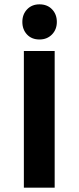

<svg xmlns="http://www.w3.org/2000/svg" viewBox="-20 -865 362 885"><path d="M242 -764Q242 -729 219.5 -706Q197 -683 162 -683Q126 -683 104.5 -706Q83 -729 83 -764Q83 -799 105 -822Q127 -845 162 -845Q198 -845 220 -822Q242 -799 242 -764ZM232 0H90V-630H232Z"/></svg>

Font: TypoPRO Sinkin Sans
Style: 600 SemiBold
Weight: 600
Designer: Keith Bates
Foundry: K-Type
Version: Sinkin Sans (version 1.0)  by Keith Bates   •   © 2014   www